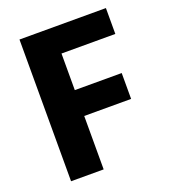

<svg xmlns="http://www.w3.org/2000/svg" viewBox="-126 -766 757 858"><g transform="rotate(-20 253.0 -337.0)"><path d="M443 -254H220V0H65V-674H476V-551H220V-377H443Z"/></g></svg>

Font: Hind Madurai
Style: Bold
Weight: 700
Designer: Jyotish Sonowal
Foundry: Indian Type Foundry
Version: Version 0.702;PS 1.0;hotconv 1.0.81;makeotf.lib2.5.63406